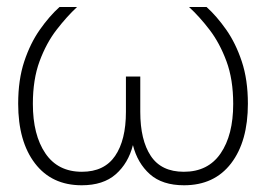

<svg xmlns="http://www.w3.org/2000/svg" viewBox="-20 -536 779 562"><path d="M219.2 6.3Q131.3 6.3 82.3 -57.9Q33.2 -122.1 33.2 -232.4Q33.2 -302.7 51 -356.2Q68.8 -409.7 96.7 -449.2Q124.5 -488.8 154.3 -515.6H205.6Q175.3 -487.3 145.5 -448.7Q115.7 -410.2 95.9 -356.9Q76.2 -303.7 76.2 -231.9Q76.2 -141.1 112.8 -87.2Q149.4 -33.2 219.7 -33.2Q285.2 -33.2 316.9 -79.6Q348.6 -126 348.6 -208.5V-312H390.6V-208.5Q390.6 -126 421.4 -79.6Q452.1 -33.2 518.1 -33.2Q588.9 -33.2 625.7 -86.9Q662.6 -140.6 662.6 -231.9Q662.6 -303.7 642.8 -356.9Q623 -410.2 593.5 -448.7Q564 -487.3 533.2 -515.6H584.5Q614.3 -488.8 642.1 -449.2Q669.9 -409.7 687.7 -356.2Q705.6 -302.7 705.6 -232.4Q705.6 -122.1 656.5 -57.9Q607.4 6.3 518.6 6.3Q455.1 6.3 418.7 -26.1Q382.3 -58.6 369.1 -111.3Q355.5 -58.1 318.8 -25.9Q282.2 6.3 219.2 6.3Z"/></svg>

Font: Inter Display ExtraLight
Style: Regular
Weight: 200
Designer: Rasmus Andersson
Foundry: rsms
Version: Version 4.000;git-a52131595